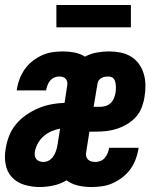

<svg xmlns="http://www.w3.org/2000/svg" viewBox="-21 -745 641 773"><path d="M138 8Q107 8 77 -1Q47 -10 27 -31.5Q7 -53 1.5 -84Q-4 -115 2 -147Q6 -173 16 -198.5Q26 -224 44 -245.5Q62 -267 85.5 -283Q109 -299 134 -309.5Q159 -320 185.5 -325Q212 -330 239 -331L249 -397Q251 -405 250 -413Q249 -421 244 -427Q239 -433 231.5 -435Q224 -437 216 -437Q206 -437 196.5 -432.5Q187 -428 180.5 -420Q174 -412 170.5 -402.5Q167 -393 165 -384Q165 -383 165 -382.5Q165 -382 165 -381H46Q47 -383 47 -384.5Q47 -386 47 -388Q51 -410 59 -430Q67 -450 80 -468Q93 -486 111 -500Q129 -514 149.5 -523Q170 -532 191 -535Q212 -538 232 -538Q256 -538 279 -533.5Q302 -529 321 -517Q344 -529 368.5 -533.5Q393 -538 418 -538Q441 -538 464 -533.5Q487 -529 506 -517.5Q525 -506 538 -488Q551 -470 557.5 -448.5Q564 -427 564.5 -403Q565 -379 561 -356Q558 -335 550 -313.5Q542 -292 527 -275Q512 -258 492 -246Q472 -234 451 -227Q430 -220 408.5 -217.5Q387 -215 366 -215H339L326 -133Q324 -124 326 -116Q328 -108 333.5 -102.5Q339 -97 347 -95Q355 -93 363 -93Q374 -93 384 -97Q394 -101 401 -109.5Q408 -118 412 -127.5Q416 -137 418 -148Q418 -148 418 -149Q418 -150 418 -150H537Q537 -149 536.5 -147Q536 -145 536 -143Q532 -121 524 -100.5Q516 -80 502.5 -62Q489 -44 470.5 -30Q452 -16 431.5 -7Q411 2 389.5 5Q368 8 347 8Q319 8 293 2Q267 -4 247 -19Q222 -4 193.5 2Q165 8 138 8ZM356 -315H383Q394 -315 405 -318.5Q416 -322 424.5 -330Q433 -338 437.5 -349Q442 -360 444 -371Q445 -378 445.5 -385.5Q446 -393 445.5 -400Q445 -407 443.5 -413.5Q442 -420 438.5 -426Q435 -432 428.5 -434.5Q422 -437 415 -437Q408 -437 401.5 -436Q395 -435 388.5 -431.5Q382 -428 377.5 -422.5Q373 -417 372 -411ZM154 -93Q162 -93 170 -96Q178 -99 184.5 -105Q191 -111 195.5 -118.5Q200 -126 203 -133.5Q206 -141 208 -149Q210 -157 211 -165L221 -227Q203 -224 186 -216.5Q169 -209 154.5 -196.5Q140 -184 131 -167Q122 -150 119 -133Q118 -125 119.5 -117Q121 -109 126 -103.5Q131 -98 138.5 -95.5Q146 -93 154 -93ZM206 -635V-725H506V-635Z"/></svg>

Font: Iosevka Curly Extended
Style: Bold Italic
Weight: 700
Width: 7
Italic angle: -9°
Monospace: yes
Designer: Belleve Invis
Foundry: Belleve Invis
Version: Version 11.1.0; ttfautohint (v1.8.3)